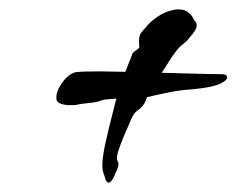

<svg xmlns="http://www.w3.org/2000/svg" viewBox="-20 -479 527 409"><path d="M211 -90Q208 -90 205 -96Q203 -104 200.5 -110Q198 -116 198 -128Q198 -142 203.5 -169Q209 -196 223 -250Q224 -255 225.5 -260Q227 -265 228 -269Q218 -268 209.5 -267.5Q201 -267 196 -265Q186 -261 169 -259.5Q152 -258 144 -256Q141 -255 137.5 -255Q134 -255 129 -255Q119 -255 111 -257.5Q103 -260 101 -265V-264Q97 -279 109.5 -298.5Q122 -318 137 -324Q142 -326 157 -326.5Q172 -327 193 -327Q205 -327 218.5 -326.5Q232 -326 247 -326L262 -364V-365Q265 -369 270 -372Q275 -375 277 -378H276Q277 -379 276.5 -383.5Q276 -388 276 -392Q276 -404 282 -411Q288 -418 295 -426Q302 -434 316.5 -444Q331 -454 350 -458Q354 -459 360 -459Q374 -459 382 -452Q390 -445 393 -437Q395 -435 397 -432Q399 -429 399 -424Q399 -420 395.5 -414Q392 -408 383 -398Q379 -392 370.5 -385.5Q362 -379 356 -371Q348 -361 340.5 -349Q333 -337 326 -326L324 -324Q364 -323 398 -322Q432 -321 451 -321Q464 -321 464 -314Q464 -308 448.5 -300.5Q433 -293 392 -289Q363 -287 338.5 -282Q314 -277 293 -272Q291 -264 287 -258Q281 -249 273.5 -244Q266 -239 262 -230V-231Q258 -222 253 -210Q248 -198 243 -187Q235 -167 232 -157.5Q229 -148 229 -143Q229 -137 231 -135Q233 -133 232 -125Q229 -116 223 -103Q217 -90 211 -90Z"/></svg>

Font: Vujahday Script
Style: Regular
Weight: 400
Designer: Robert E. Leuschke
Foundry: Robert E. Leuschke
Version: Version 1.010; ttfautohint (v1.8.3)